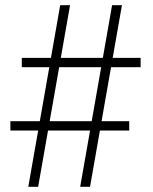

<svg xmlns="http://www.w3.org/2000/svg" viewBox="-20 -720 589 740"><path d="M212 -700H250L127 0H89ZM412 -700H450L327 0H289ZM522 -497V-461H64V-497ZM478 -253V-217H20V-253Z"/></svg>

Font: Cinzel Eorzea
Style: Regular
Weight: 500
Designer: Natanael Gama
Version: Version 2.000